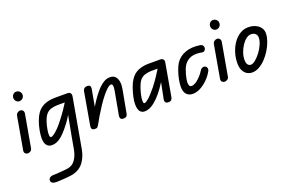

<svg xmlns="http://www.w3.org/2000/svg" viewBox="-109 -1051 2873 1857"><g transform="rotate(-20 1327.5 -122.5)"><path d="M42 0Q27 0 16 -11Q5 -22 8 -41L67 -377Q70 -395 83.5 -405.5Q97 -416 113 -416Q128 -416 139 -403.5Q150 -391 146 -370L87 -37Q84 -18 70 -9Q56 0 42 0ZM138 -502Q119 -502 105.5 -516.5Q92 -531 92 -551Q92 -571 105 -585.5Q118 -600 138 -600Q158 -600 172.5 -586Q187 -572 187 -551Q187 -531 172.5 -516.5Q158 -502 138 -502Z M151 319Q151 303 165 292Q179 281 201 281Q207 281 225.5 280Q244 279 266.5 277.5Q289 276 309.5 274Q330 272 340 271Q378 266 400.5 250.5Q423 235 438 210Q463 171 473 114Q483 57 494 -3L537 -233L573 -416H600Q621 -416 630.5 -403Q640 -390 635 -365L570 0Q557 73 545.5 138Q534 203 504 251Q482 289 445 313Q408 337 358 344Q344 346 321.5 348Q299 350 275.5 351.5Q252 353 233 354Q214 355 206 355Q179 355 165 345Q151 335 151 319ZM216 -92Q216 -128 224.5 -172.5Q233 -217 248 -259Q263 -301 282 -329Q305 -363 336 -382Q367 -401 401.5 -408.5Q436 -416 470 -416H597V-341H470Q438 -341 402.5 -331Q367 -321 342 -284Q328 -263 316.5 -227.5Q305 -192 299 -157.5Q293 -123 293 -105Q293 -90 296.5 -80.5Q300 -71 306 -71Q316 -71 335 -83.5Q354 -96 381 -122.5Q408 -149 440 -191Q472 -231 502 -275Q532 -319 558 -361H607Q578 -300 545 -237.5Q512 -175 472 -126Q447 -94 418.5 -63.5Q390 -33 357.5 -14Q325 5 286 5Q256 5 236 -18.5Q216 -42 216 -92Z M1026 0Q1004 0 997 -13Q990 -26 993 -41L1036 -277Q1039 -292 1040.5 -309.5Q1042 -327 1038.5 -339Q1035 -351 1023 -351Q1007 -351 982.5 -329Q958 -307 929.5 -271Q901 -235 872 -191.5Q843 -148 817 -104Q791 -60 771 -23V-151Q801 -200 832 -247.5Q863 -295 896.5 -334.5Q930 -374 965 -397.5Q1000 -421 1036 -421Q1075 -421 1093.5 -399Q1112 -377 1116.5 -343Q1121 -309 1114 -273L1070 -35Q1068 -22 1059 -11Q1050 0 1026 0ZM730 0Q707 -2 701 -14Q695 -26 699 -46L757 -378Q759 -388 763.5 -396.5Q768 -405 778 -410.5Q788 -416 804 -416Q824 -416 831 -405Q838 -394 835 -376L771 -23Q764 -12 757 -5.5Q750 1 730 0Z M1243 5Q1212 5 1195 -18.5Q1178 -42 1178 -92Q1178 -126 1188 -170Q1198 -214 1213.5 -257Q1229 -300 1248 -328Q1282 -379 1331.5 -397.5Q1381 -416 1432 -416H1535V-341H1432Q1404 -341 1368.5 -330.5Q1333 -320 1308 -283Q1295 -261 1283 -227Q1271 -193 1263.5 -158.5Q1256 -124 1256 -102Q1256 -92 1257.5 -81.5Q1259 -71 1269 -71Q1282 -71 1312.5 -97Q1343 -123 1395 -187Q1431 -233 1459 -275.5Q1487 -318 1512 -359H1563Q1551 -322 1531.5 -284.5Q1512 -247 1491 -213Q1470 -179 1451 -153Q1419 -108 1384.5 -72.5Q1350 -37 1314.5 -16Q1279 5 1243 5ZM1488 0Q1466 0 1458.5 -12Q1451 -24 1453 -35L1501 -276V-416H1554Q1575 -416 1585 -403.5Q1595 -391 1590 -367L1531 -33Q1530 -26 1522 -13Q1514 0 1488 0Z M1740 5Q1700 5 1675.5 -20Q1651 -45 1651 -102Q1651 -130 1659 -172.5Q1667 -215 1682 -257.5Q1697 -300 1715 -328Q1750 -380 1814 -403.5Q1878 -427 1963 -414Q1980 -412 1989 -401.5Q1998 -391 1998 -376Q1998 -364 1988 -351.5Q1978 -339 1963 -341Q1892 -355 1847 -339.5Q1802 -324 1775 -284Q1764 -268 1755 -244.5Q1746 -221 1739 -195.5Q1732 -170 1728.5 -148.5Q1725 -127 1725 -116Q1725 -95 1731.5 -83Q1738 -71 1754 -71Q1773 -71 1794 -84Q1815 -97 1834.5 -116Q1854 -135 1868.5 -154Q1883 -173 1889 -184Q1897 -198 1912.5 -203.5Q1928 -209 1942 -201Q1954 -195 1957.5 -181Q1961 -167 1954 -153Q1933 -113 1898 -77Q1863 -41 1821.5 -18Q1780 5 1740 5Z M2068 0Q2053 0 2042 -11Q2031 -22 2034 -41L2093 -377Q2096 -395 2109.5 -405.5Q2123 -416 2139 -416Q2154 -416 2165 -403.5Q2176 -391 2172 -370L2113 -37Q2110 -18 2096 -9Q2082 0 2068 0ZM2164 -502Q2145 -502 2131.5 -516.5Q2118 -531 2118 -551Q2118 -571 2131 -585.5Q2144 -600 2164 -600Q2184 -600 2198.5 -586Q2213 -572 2213 -551Q2213 -531 2198.5 -516.5Q2184 -502 2164 -502Z M2349 7Q2321 7 2297 -7Q2273 -21 2258 -50.5Q2243 -80 2243 -125Q2243 -181 2259.5 -233.5Q2276 -286 2305 -327.5Q2334 -369 2373.5 -393.5Q2413 -418 2459 -418Q2500 -418 2533.5 -403Q2567 -388 2585.5 -361Q2604 -334 2602 -298Q2600 -261 2585 -219.5Q2570 -178 2545 -138Q2520 -98 2488.5 -65Q2457 -32 2421.5 -12.5Q2386 7 2349 7ZM2363 -68Q2383 -68 2410 -90Q2437 -112 2462.5 -145.5Q2488 -179 2505 -217Q2522 -255 2523 -287Q2524 -312 2507.5 -328.5Q2491 -345 2461 -345Q2437 -345 2412 -326Q2387 -307 2366 -275.5Q2345 -244 2332 -206.5Q2319 -169 2319 -132Q2319 -98 2331.5 -83Q2344 -68 2363 -68Z"/></g></svg>

Font: Edu QLD Beginner Medium
Style: Regular
Weight: 500
Designer: Tina and Corey Anderson
Foundry: Google for Education
Version: Version 1.003